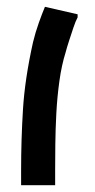

<svg xmlns="http://www.w3.org/2000/svg" viewBox="-20 -544 280 564"><path d="M142 0H42V-45Q42 -134 47.5 -223Q53 -312 77 -420Q84 -449 94 -477Q104 -505 112 -524L208 -502V-493Q202 -482 195.5 -462.5Q189 -443 182.5 -423Q176 -403 173 -391Q161 -353 154.5 -306Q148 -259 145.5 -211.5Q143 -164 142.5 -120.5Q142 -77 142 -45Z"/></svg>

Font: Kufam Medium
Style: Regular
Weight: 500
Designer: Wael Morcos, Artur Schmal
Foundry: Original Type
Version: Version 1.300; ttfautohint (v1.8.3)